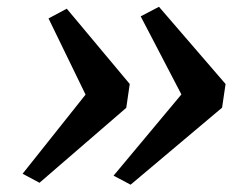

<svg xmlns="http://www.w3.org/2000/svg" viewBox="-20 -580 720 552"><path d="M355.5 -49 306.5 -75 501.5 -308.5 384.5 -533 437 -560.5 628.5 -338.5 618.5 -270.5ZM93.5 -54.5 45 -80.5 226 -308 119.5 -527 172 -555 353 -338.5 343 -270Z"/></svg>

Font: Merriweather 36pt SemiBold
Style: Italic
Weight: 600
Italic angle: -7.8°
Version: Version 2.101